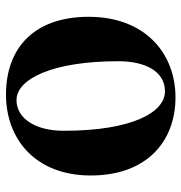

<svg xmlns="http://www.w3.org/2000/svg" viewBox="-2 -602 620 657"><g transform="rotate(-90 308.5 -273.0)"><path d="M304 17C455 17 580 -87 580 -280C580 -468 472 -563 314 -563C160 -563 37 -461 37 -273C37 -80 155 17 304 17ZM325 -19C254 -19 190 -129 190 -366C190 -462 232 -527 295 -527C368 -527 428 -402 428 -179C428 -84 392 -19 325 -19Z"/></g></svg>

Font: Noto Serif CJK HK Black
Style: Regular
Weight: 900
Designer: Ryoko NISHIZUKA 西塚涼子 (kana & ideographs); Frank Grießhammer (Latin, Greek & Cyrillic); Wenlong ZHANG 张文龙 (bopomofo); San
Foundry: Adobe
Version: Version 2.001;hotconv 1.1.0;makeotfexe 2.6.0